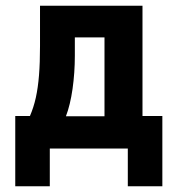

<svg xmlns="http://www.w3.org/2000/svg" viewBox="-20 -516 606 667"><path d="M33 131V-113H84Q97 -143 104.5 -177Q112 -211 115.5 -254.5Q119 -298 119 -356V-496H475V-113H544V131H424V0H153V131ZM209 -112H343V-386H240V-323Q240 -263 232 -207Q224 -151 209 -112Z"/></svg>

Font: Nunito Sans 10pt Condensed ExtraBold
Style: Regular
Weight: 800
Width: 3
Designer: Vernon Adams
Foundry: Vernon Adams
Version: Version 3.101;gftools[0.9.27]